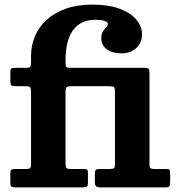

<svg xmlns="http://www.w3.org/2000/svg" viewBox="-20 -815 770 835"><path d="M265 -413Q265 -431.2 269.3 -435.6Q273.5 -440 291.5 -440H456Q471.5 -440 475.8 -436Q480 -432 480 -416V-103Q480 -87.5 475.8 -83.8Q471.5 -80 456 -80H414.5Q399.5 -80 396 -75.6Q392.5 -71.3 392.5 -56.5V-26Q392.5 -8.7 398.6 -4.4Q404.8 0 421 0H697.5Q712.8 0 716.4 -4.8Q720 -9.5 720 -23.5V-61Q720 -72 717.4 -76Q714.8 -80 703.5 -80H652.5Q638 -80 634 -84.3Q630 -88.5 630 -102.5V-496.5Q630 -512.5 625.9 -516.3Q621.8 -520 606 -520H287Q272.5 -520 268.8 -523.5Q265 -527 265 -541.5V-550Q265 -599.5 274.6 -633.9Q284.3 -668.2 301.6 -689.1Q319 -710 342.8 -719.5Q366.5 -729 394.5 -729Q421.5 -729 435.3 -723.9Q449 -718.7 449 -711.5Q449 -703.7 441.9 -696.6Q434.8 -689.5 427.6 -678.6Q420.5 -667.7 420.5 -648.5Q420.5 -617.5 445 -600.2Q469.5 -583 509.5 -583Q546 -583 571.8 -605.5Q597.5 -628 597.5 -666.5Q597.5 -700 573 -729.4Q548.5 -758.8 500.5 -776.9Q452.5 -795 382 -795Q316.5 -795 266.6 -777.4Q216.8 -759.8 182.9 -728.9Q149 -698 132 -657.6Q115 -617.2 115 -572V-542.5Q115 -527.8 111.1 -523.9Q107.2 -520 93 -520H46Q33.7 -520 29.4 -516.9Q25 -513.7 25 -500.5V-462.5Q25 -447.5 29.4 -443.7Q33.7 -440 49 -440H90Q107.2 -440 111.1 -435.5Q115 -431 115 -414V-102Q115 -86.5 110.7 -83.3Q106.5 -80 90.5 -80H44.5Q31 -80 28 -75.8Q25 -71.5 25 -57.5V-22Q25 -7 29.4 -3.5Q33.7 0 48.5 0H340Q352 0 357.3 -3.4Q362.5 -6.8 362.5 -19.5V-62.5Q362.5 -74.5 358.6 -77.3Q354.8 -80 342.5 -80H290Q273.3 -80 269.1 -84Q265 -88 265 -105Z"/></svg>

Font: Besley
Style: Regular
Weight: 400
Designer: Owen Earl
Foundry: indestructible type*
Version: Version 4.000